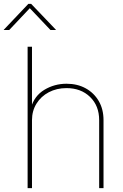

<svg xmlns="http://www.w3.org/2000/svg" viewBox="-63 -968 633 988"><path d="M101.6 -349.6V0H79.1V-727.5H101.6V-412.1H95.7Q113.3 -474.6 165.3 -505.9Q217.3 -537.1 279.3 -537.1Q335.4 -537.1 378.2 -513.4Q420.9 -489.7 445.3 -447.8Q469.7 -405.8 469.7 -349.6V0H447.3V-349.6Q447.3 -423.8 400.4 -469.2Q353.5 -514.6 279.3 -514.6Q228.5 -514.6 188.2 -493.4Q147.9 -472.2 124.8 -434.8Q101.6 -397.5 101.6 -349.6ZM-15.6 -813.5H-43.5V-814.9L83 -948.2H97.2L224.6 -814.9V-813.5H196.8L90.3 -925.8Z"/></svg>

Font: Inter 24pt Thin
Style: Regular
Weight: 250
Designer: Rasmus Andersson
Foundry: rsms
Version: Version 4.001;git-66647c0bb